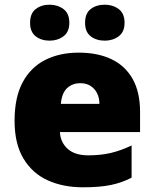

<svg xmlns="http://www.w3.org/2000/svg" viewBox="-20 -787 658 817"><path d="M315 -563Q396 -563 454.5 -535Q513 -507 544.5 -451Q576 -395 576 -310V-225H235Q237 -182 267.5 -154Q298 -126 356 -126Q408 -126 451 -136Q494 -146 540 -168V-31Q500 -10 452.5 0Q405 10 333 10Q249 10 183.5 -19.5Q118 -49 80 -112Q42 -175 42 -273Q42 -373 76.5 -437Q111 -501 172.5 -532Q234 -563 315 -563ZM322 -433Q288 -433 265.5 -412Q243 -391 239 -345H403Q403 -370 393.5 -389.5Q384 -409 366 -421Q348 -433 322 -433ZM108 -690Q108 -730 132 -748.5Q156 -767 191 -767Q225 -767 250 -748.5Q275 -730 275 -690Q275 -651 250 -632.5Q225 -614 191 -614Q156 -614 132 -632.5Q108 -651 108 -690ZM342 -690Q342 -730 366 -748.5Q390 -767 426 -767Q460 -767 485 -748.5Q510 -730 510 -690Q510 -651 485 -632.5Q460 -614 426 -614Q390 -614 366 -632.5Q342 -651 342 -690Z"/></svg>

Font: Noto Sans Hebrew Thin Black
Style: Regular
Weight: 900
Version: Version 3.001